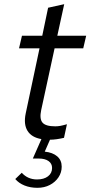

<svg xmlns="http://www.w3.org/2000/svg" viewBox="-20 -659 432 918"><path d="M159 239Q125 239 97.5 228Q70 217 53 197L84 167Q113 199 157 199Q190 199 209.5 184Q229 169 229 144Q229 123 212 111Q195 99 165 99H137L178 6Q131 -2 111.5 -33.5Q92 -65 103 -117L169 -428H71L85 -488H182L210 -622L287 -639L254 -488H392L378 -428H241L177 -133Q168 -91 183 -73Q198 -55 244 -55Q256 -55 267.5 -57Q279 -59 300 -65L286 0Q269 4 251.5 6.5Q234 9 219 9L194 66Q232 70 253.5 88.5Q275 107 275 138Q275 166 259.5 189Q244 212 218 225.5Q192 239 159 239Z"/></svg>

Font: Red Hat Text VF
Style: Italic
Weight: 300
Italic angle: -12°
Designer: Pentagram, MCKL
Foundry: Pentagram, MCKL
Version: Version 1.023